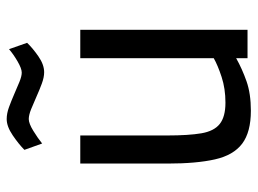

<svg xmlns="http://www.w3.org/2000/svg" viewBox="-118 -642 770 574"><g transform="rotate(-90 267.0 -355.0)"><path d="M223 10Q159 10 124.5 -16Q90 -42 77.5 -97.5Q65 -153 65 -239V-500H149V-240Q149 -176 155.5 -138Q162 -100 183.5 -83Q205 -66 247 -66Q289 -66 324 -77.5Q359 -89 380 -101V-500H465V0H380V-34Q348 -16 311 -3Q274 10 223 10ZM338 -608Q323 -608 304 -615Q285 -622 265 -631Q245 -640 227.5 -647Q210 -654 198 -654Q185 -654 163 -640.5Q141 -627 125 -614L106 -667Q123 -684 149.5 -702Q176 -720 198 -720Q215 -720 234 -713Q253 -706 272.5 -697.5Q292 -689 309 -682Q326 -675 337 -675Q349 -675 370.5 -687.5Q392 -700 407 -713L426 -659Q411 -643 386 -625.5Q361 -608 338 -608Z"/></g></svg>

Font: Cairo Medium
Style: Regular
Weight: 500
Designer: Mohamed Gaber, Accademia di Belle Arti di Urbino
Foundry: Kief Type Foundry, Accademia di Belle Arti di Urbino
Version: Version 3.117